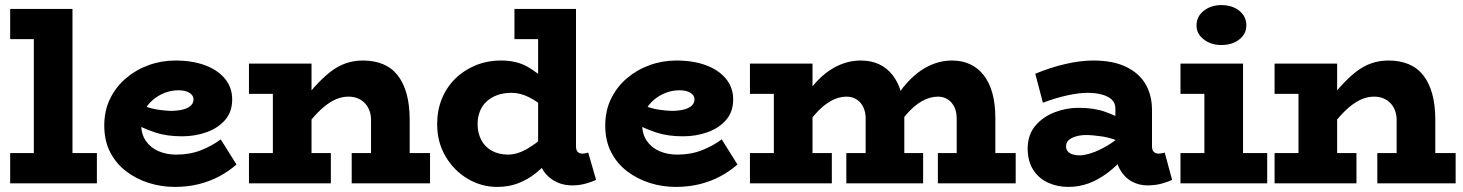

<svg xmlns="http://www.w3.org/2000/svg" viewBox="-20 -721 5751 755"><path d="M113 -40V-686H265V-40ZM20 0V-119H361V0ZM20 -567V-686H255V-567Z M667 14Q615 14 565.5 -1.5Q516 -17 476 -47.5Q436 -78 413 -123Q390 -168 390 -227Q390 -286 413 -333Q436 -380 475.5 -413.5Q515 -447 565 -465Q615 -483 670 -483Q736 -483 786 -464.5Q836 -446 864.5 -411.5Q893 -377 893 -330Q893 -281 865 -249Q837 -217 792 -201Q747 -185 696 -185Q635 -185 590.5 -200Q546 -215 502 -238V-323Q557 -297 593.5 -291Q630 -285 657 -285Q685 -286 703.5 -291.5Q722 -297 731.5 -307Q741 -317 741 -330Q741 -346 725 -356Q709 -366 682 -366Q654 -366 628 -356Q602 -346 581 -328Q560 -310 547.5 -286Q535 -262 535 -233Q535 -194 553.5 -167Q572 -140 603.5 -126.5Q635 -113 673 -113Q727 -113 771 -130.5Q815 -148 848 -173L910 -74Q880 -48 843 -28Q806 -8 762 3Q718 14 667 14Z M1439 0V-250Q1439 -269 1433 -285.5Q1427 -302 1415.5 -314.5Q1404 -327 1387.5 -334Q1371 -341 1350 -341Q1326 -341 1302 -331Q1278 -321 1253.5 -300.5Q1229 -280 1204 -250Q1179 -220 1152 -180V-299Q1187 -346 1218 -380.5Q1249 -415 1278.5 -438Q1308 -461 1339.5 -472Q1371 -483 1407 -483Q1452 -483 1486.5 -468.5Q1521 -454 1544 -424.5Q1567 -395 1579 -351.5Q1591 -308 1591 -250V0ZM959 0V-119H1281V0ZM1053 0V-471H1205V0ZM959 -352V-471H1168V-352ZM1363 0V-119H1671V0Z M1935 14Q1873 14 1819 -18Q1765 -50 1732 -106Q1699 -162 1699 -233Q1699 -287 1717.5 -332.5Q1736 -378 1770 -411.5Q1804 -445 1850 -464Q1896 -483 1951 -483Q2011 -483 2053.5 -459Q2096 -435 2126 -402.5Q2156 -370 2176 -342V-238Q2155 -267 2125 -294Q2095 -321 2060.5 -338.5Q2026 -356 1991 -356Q1960 -356 1935.5 -347Q1911 -338 1893.5 -322Q1876 -306 1867 -283Q1858 -260 1858 -233Q1858 -199 1872 -171.5Q1886 -144 1913.5 -128.5Q1941 -113 1979 -113Q2015 -114 2050 -134Q2085 -154 2118 -183Q2151 -212 2179 -239V-130Q2160 -110 2136.5 -85.5Q2113 -61 2084 -38Q2055 -15 2018 -0.5Q1981 14 1935 14ZM2230 8Q2174 8 2135 -28Q2096 -64 2096 -132V-686H2245V-146Q2245 -130 2252 -123.5Q2259 -117 2269 -117Q2277 -117 2283 -118.5Q2289 -120 2293 -121L2324 -14Q2311 -7 2285 0.5Q2259 8 2230 8ZM2003 -567V-686H2229V-567Z M2637 14Q2585 14 2535.5 -1.5Q2486 -17 2446 -47.5Q2406 -78 2383 -123Q2360 -168 2360 -227Q2360 -286 2383 -333Q2406 -380 2445.5 -413.5Q2485 -447 2535 -465Q2585 -483 2640 -483Q2706 -483 2756 -464.5Q2806 -446 2834.5 -411.5Q2863 -377 2863 -330Q2863 -281 2835 -249Q2807 -217 2762 -201Q2717 -185 2666 -185Q2605 -185 2560.5 -200Q2516 -215 2472 -238V-323Q2527 -297 2563.5 -291Q2600 -285 2627 -285Q2655 -286 2673.5 -291.5Q2692 -297 2701.5 -307Q2711 -317 2711 -330Q2711 -346 2695 -356Q2679 -366 2652 -366Q2624 -366 2598 -356Q2572 -346 2551 -328Q2530 -310 2517.5 -286Q2505 -262 2505 -233Q2505 -194 2523.5 -167Q2542 -140 2573.5 -126.5Q2605 -113 2643 -113Q2697 -113 2741 -130.5Q2785 -148 2818 -173L2880 -74Q2850 -48 2813 -28Q2776 -8 2732 3Q2688 14 2637 14Z M2929 -352V-471H3125V-352ZM3023 -40V-471H3175V-40ZM2929 0V-119H3251V0ZM3384 -40V-256Q3384 -279 3375.5 -298Q3367 -317 3350 -329Q3333 -341 3308 -341Q3277 -341 3245.5 -323Q3214 -305 3183 -269Q3152 -233 3122 -180V-299Q3152 -358 3190 -399Q3228 -440 3272.5 -461.5Q3317 -483 3365 -483Q3405 -483 3436.5 -468.5Q3468 -454 3490.5 -425Q3513 -396 3524.5 -354Q3536 -312 3536 -256V-40ZM3308 0V-119H3610V0ZM3742 -40V-256Q3742 -273 3737.5 -288Q3733 -303 3723.5 -315Q3714 -327 3700 -334Q3686 -341 3668 -341Q3637 -341 3605 -323Q3573 -305 3542.5 -269Q3512 -233 3482 -180V-299Q3512 -358 3550 -399Q3588 -440 3632 -461.5Q3676 -483 3724 -483Q3763 -483 3794.5 -468.5Q3826 -454 3848.5 -425Q3871 -396 3882.5 -354Q3894 -312 3894 -256V-40ZM3668 0V-119H3974V0Z M4491 8Q4458 8 4429.5 -8Q4401 -24 4383.5 -55.5Q4366 -87 4366 -132V-295Q4366 -316 4351.5 -329.5Q4337 -343 4312 -349.5Q4287 -356 4257 -356Q4223 -356 4177 -346Q4131 -336 4081 -317L4051 -431Q4111 -456 4170 -469.5Q4229 -483 4279 -483Q4357 -483 4408.5 -458Q4460 -433 4485 -389.5Q4510 -346 4510 -288V-146Q4510 -130 4517.5 -123.5Q4525 -117 4535 -117Q4543 -117 4549.5 -118.5Q4556 -120 4560 -121L4589 -14Q4576 -7 4550 0.5Q4524 8 4491 8ZM4181 14Q4138 14 4101.5 -2.5Q4065 -19 4043 -53Q4021 -87 4021 -139Q4022 -193 4052.5 -228Q4083 -263 4128.5 -280Q4174 -297 4220 -297Q4282 -297 4324 -282Q4366 -267 4409 -244V-152Q4357 -178 4317 -184Q4277 -190 4251 -190Q4230 -190 4212 -185Q4194 -180 4183 -170.5Q4172 -161 4172 -145Q4172 -133 4179.5 -125Q4187 -117 4199.5 -113.5Q4212 -110 4226 -110Q4243 -110 4271.5 -119Q4300 -128 4335.5 -149Q4371 -170 4409 -206L4406 -108Q4372 -69 4335.5 -41.5Q4299 -14 4261 0Q4223 14 4181 14Z M4716 -40V-471H4868V-40ZM4622 0V-119H4963V0ZM4622 -352V-471H4826V-352ZM4782 -544Q4742 -544 4713.5 -566Q4685 -588 4685 -621Q4685 -656 4713.5 -678.5Q4742 -701 4782 -701Q4826 -701 4853.5 -678.5Q4881 -656 4881 -621Q4881 -588 4853.5 -566Q4826 -544 4782 -544Z M5472 0V-250Q5472 -269 5466 -285.5Q5460 -302 5448.5 -314.5Q5437 -327 5420.5 -334Q5404 -341 5383 -341Q5359 -341 5335 -331Q5311 -321 5286.5 -300.5Q5262 -280 5237 -250Q5212 -220 5185 -180V-299Q5220 -346 5251 -380.5Q5282 -415 5311.5 -438Q5341 -461 5372.5 -472Q5404 -483 5440 -483Q5485 -483 5519.5 -468.5Q5554 -454 5577 -424.5Q5600 -395 5612 -351.5Q5624 -308 5624 -250V0ZM4992 0V-119H5314V0ZM5086 0V-471H5238V0ZM4992 -352V-471H5201V-352ZM5396 0V-119H5704V0Z"/></svg>

Font: BioRhyme ExtraBold ExtraBold
Style: Regular
Weight: 800
Version: Version 1.600;gftools[0.9.33]